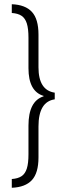

<svg xmlns="http://www.w3.org/2000/svg" viewBox="-20 -720 322 899"><path d="M160.2 17.1V-127.9Q160.2 -243.7 236.3 -254.9V-286.1Q160.2 -297.4 160.2 -404.8V-558.1Q160.2 -630.9 129.4 -664.3Q98.6 -697.8 35.2 -700.2V-659.2Q64.5 -657.2 81.3 -645.8Q98.1 -634.3 105.7 -609.9Q113.3 -585.4 113.3 -543.9V-400.9Q113.3 -292 184.1 -271V-269Q113.3 -246.6 113.3 -131.8V2.9Q113.3 44.4 105.7 68.8Q98.1 93.3 81.3 104.7Q64.5 116.2 35.2 118.2V159.2Q98.6 156.7 129.4 123.3Q160.2 89.8 160.2 17.1Z"/></svg>

Font: Selawik Light
Style: Regular
Weight: 300
Designer: Aaron Bell
Foundry: Microsoft Corporation
Version: Version 1.01